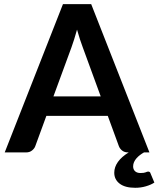

<svg xmlns="http://www.w3.org/2000/svg" viewBox="-20 -743 772 936"><path d="M702 93.5Q711.5 93.5 713.5 101.5L732.5 147Q716 158 691.2 165.2Q666.5 172.5 639 172.5Q589.5 172.5 563.2 152.2Q537 132 537 99Q537 71.5 555 46.2Q573 21 607.5 0H604.5Q587 0 575.8 -8.8Q564.5 -17.5 559.5 -30.5L505.5 -178H206L152 -30.5Q148 -19 136.2 -9.5Q124.5 0 107.5 0H3L287 -723H424.5L708.5 0H682Q672 5.5 662.5 12.8Q653 20 645.5 28.5Q638 37 633.5 47Q629 57 629 68Q629 83 638.5 91.8Q648 100.5 665 100.5Q674.5 100.5 680.5 99.5Q686.5 98.5 690.2 97Q694 95.5 696.5 94.5Q699 93.5 702 93.5ZM240.5 -273H471L383 -513.5Q377 -529.5 369.8 -551.2Q362.5 -573 355.5 -598.5Q348.5 -573 341.5 -551Q334.5 -529 328.5 -512.5Z"/></svg>

Font: Lato TR
Style: Bold
Weight: 700
Designer: Lukasz Dziedzic
Foundry: tyPoland Lukasz Dziedzic
Version: Version 1.104 2013